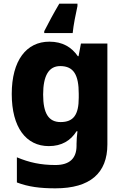

<svg xmlns="http://www.w3.org/2000/svg" viewBox="-20 -837 678 1046"><path d="M402 -804V-817H303C270 -761 245 -714 221 -667V-657H376C380 -700 393 -763 402 -804ZM249 -610C124 -610 44 -508 44 -325C44 -143 122 -41 246 -41C316 -41 365 -71 397 -122H402C399 -99 397 -73 397 -54V-43C397 26 359 62 282 62C201 62 139 48 72 20V157C135 181 199 189 282 189C471 189 565 106 565 -50V-600H421L408 -531H404C370 -580 321 -610 249 -610ZM308 -477C382 -477 409 -428 409 -326V-305C409 -211 380 -172 310 -172C245 -172 215 -219 215 -322C215 -425 246 -477 308 -477Z"/></svg>

Font: Noto Sans Tamil UI ExtraBold
Style: Regular
Weight: 800
Designer: Jelle Bosma - Monotype Design Team
Foundry: Monotype Imaging Inc.
Version: Version 2.004